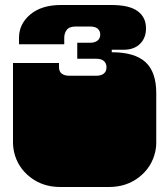

<svg xmlns="http://www.w3.org/2000/svg" viewBox="-20 -742 671 768"><path d="M221 6Q151 6 100.5 -33.5Q50 -73 36 -135Q35 -140 34 -146.5Q33 -153 32.5 -159.5Q32 -166 32 -170V-171Q32 -178 32 -179.5Q32 -181 32 -186.5Q32 -192 32 -209V-260Q32 -277 32 -281.5Q32 -286 32 -288Q32 -290 32 -296V-297Q32 -304 32 -305.5Q32 -307 32 -312.5Q32 -318 32 -334V-490H216V-473Q216 -456 227 -447.5Q238 -439 257 -439H365Q384 -439 395 -447.5Q406 -456 406 -473Q406 -488 396 -497.5Q386 -507 365 -507H289V-571H340Q359 -571 370 -579.5Q381 -588 381 -604Q381 -618 371 -627Q361 -636 340 -636H284Q257 -636 247 -622.5Q237 -609 237 -591V-565H56V-591Q56 -646 101 -684Q146 -722 224 -722H426Q497 -722 530.5 -697.5Q564 -673 564 -629Q564 -590 540 -566.5Q516 -543 475 -543H427V-533Q519 -533 562 -493.5Q605 -454 605 -370V-334Q605 -318 605 -312.5Q605 -307 605 -305.5Q605 -304 605 -297V-296Q605 -290 605 -288Q605 -286 605 -281.5Q605 -277 605 -260V-209Q605 -193 605 -187.5Q605 -182 605 -180.5Q605 -179 605 -172V-171Q605 -165 604.5 -158Q604 -151 603 -145.5Q602 -140 601 -135Q587 -73 536.5 -33.5Q486 6 416 6Z"/></svg>

Font: Danfo
Style: Regular
Weight: 400
Designer: Seyi Olusanya, David Udoh, Eyiyemi Adegbite, Mirko Velimirović
Version: Version 1.000